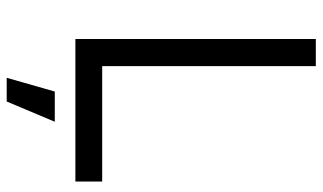

<svg xmlns="http://www.w3.org/2000/svg" viewBox="-210 -530 940 559"><g transform="rotate(90 259.5 -250.0)"><path d="M206 200H275L334 60H246ZM93 0H508V-78H172V-700H93Z"/></g></svg>

Font: Unageo
Style: Regular
Weight: 400
Designer: Richard Sepsi
Foundry: Richard Sepsi
Version: Version 2.000